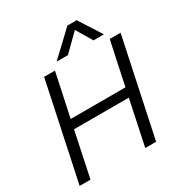

<svg xmlns="http://www.w3.org/2000/svg" viewBox="-205 -1049 1128 1196"><g transform="rotate(-30 359.0 -451.5)"><path d="M453 -903H520L623 -742H548L480 -856L364 -742H283ZM168 -699H246L180 -389H574L640 -699H718L570 0H492L560 -323H166L98 0H20Z"/></g></svg>

Font: Prompt Light
Style: Italic
Weight: 300
Italic angle: -12°
Designer: Katatrad Team
Foundry: CadsonDemak
Version: Version 1.000